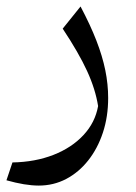

<svg xmlns="http://www.w3.org/2000/svg" viewBox="-20 -305 422 595"><path d="M315.2 -1.2Q315.2 -44 306.3 -87.5Q297.4 -131.1 278.6 -179.5Q259.8 -227.9 229.6 -284.9L174.3 -216.2Q224.1 -141.2 249.9 -84.9Q275.7 -28.7 284 23.7Q274.9 74.8 238.6 113.7Q202.3 152.7 145.8 174.9Q89.2 197.1 18.6 198.4L0 253.7Q28.8 261.8 54 266Q79.2 270.1 100.1 270.1Q146 270.1 185.1 249.6Q224.2 229 253.3 192.2Q282.5 155.4 298.9 105.9Q315.2 56.5 315.2 -1.2Z"/></svg>

Font: Pinar-VF-FD
Style: Regular
Weight: 300
Designer: Amin Abedi
Version: Version 3.0